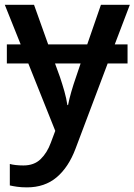

<svg xmlns="http://www.w3.org/2000/svg" viewBox="-20 -561 575 821"><path d="M0.5 -540.5H125.5L186 -371.1H353L411.6 -540.5H535.2L470.7 -371.1H525.4V-289.6H440.4L303.2 74.2Q273.4 153.8 222.4 197Q171.4 240.2 95.2 240.2Q70.8 240.2 52.7 237.5Q34.7 234.9 22 231.9V140.1Q32.2 143.1 47.6 144.8Q63 146.5 80.1 146.5Q126 146.5 153.8 119.4Q181.6 92.3 197.3 49.3L216.3 -1.5L101.1 -289.6H9.3V-371.1H68.4ZM268.1 -111.8H271Q275.9 -137.2 284.9 -168.5Q293.9 -199.7 305.2 -231.9L324.7 -289.6H215.3L236.3 -231.9Q247.1 -199.7 255.4 -170.4Q263.7 -141.1 268.1 -111.8Z"/></svg>

Font: Open Sans SemiBold
Style: Regular
Weight: 600
Designer: Monotype Design Team
Foundry: Monotype Imaging Inc.
Version: Version 3.003; ttfautohint (v1.8.4)